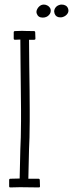

<svg xmlns="http://www.w3.org/2000/svg" viewBox="-20 -820 319 840"><path d="M155 -5Q155 0 150 0L68 -1Q42 -1 25 0Q20 0 20 -5V-33Q20 -35 21.5 -36.5Q23 -38 25 -38Q41 -39 66 -39L69 -168Q70 -189 71 -219.5Q72 -250 72 -290V-342Q72 -404 70 -532L69 -647L46 -646Q40 -646 40 -651V-679Q40 -681 41.5 -682.5Q43 -684 45 -684L76 -685Q83 -685 93.5 -684.5Q104 -684 129 -684Q131 -684 132.5 -682.5Q134 -681 134 -679L135 -651Q135 -646 129 -646H107L108 -534Q110 -406 110 -342V-290Q110 -249 109 -218.5Q108 -188 107 -167L104 -38H149Q151 -38 152.5 -36.5Q154 -35 154 -33ZM250 -800Q243 -800 239 -798Q229 -795 223 -787Q217 -779 217 -769Q217 -766 219 -760Q225 -744 244 -744Q252 -744 256 -746Q268 -750 275 -760Q282 -770 278 -782Q275 -791 267.5 -795.5Q260 -800 250 -800ZM172 -800Q167 -800 161 -798Q150 -793 143.5 -781.5Q137 -770 141 -760Q147 -743 167 -743Q184 -743 194.5 -754.5Q205 -766 201 -781Q197 -790 189 -795Q181 -800 172 -800Z"/></svg>

Font: Vibes
Style: Regular
Weight: 400
Designer: AbdElmomen Kadhim
Version: Version 1.100